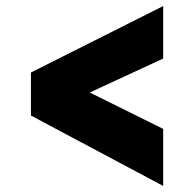

<svg xmlns="http://www.w3.org/2000/svg" viewBox="-20 -620 640 633"><path d="M518 -600V-427L276 -315L518 -195V-7L82 -239V-381Z"/></svg>

Font: Cantarell Extra Bold
Style: Regular
Weight: 800
Designer: Dave Crossland, Nikolaus Waxweiler, Florian Fecher, Jacques Le Bailly, Eben Sorkin, Alexei Vanyashin, Alexios Zavras, Em
Version: Version 0.303